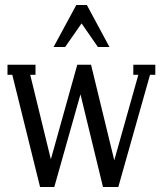

<svg xmlns="http://www.w3.org/2000/svg" viewBox="-20 -743 642 763"><path d="M369.1 -556.2 304.2 -649.9 238.8 -556.2H192.9L283.2 -723.1H325.2L415 -556.2ZM509.8 -445.8V-485.8H597.2V-445.8H576.2L450.2 0H389.2L299.8 -368.2L195.8 0H139.2L28.8 -445.8H9.8V-485.8H121.1V-445.8H100.1L182.1 -109.9L287.1 -485.8H341.8L434.1 -106L529.8 -445.8Z"/></svg>

Font: Margherita
Style: Regular
Weight: 400
Designer: James Puckett
Foundry: Dunwich Type Founders
Version: Version 1.008;hotconv 1.0.109;makeotfexe 2.5.65596